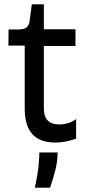

<svg xmlns="http://www.w3.org/2000/svg" viewBox="-20 -653 406 893"><path d="M237 10Q166 10 130.5 -29Q95 -68 95 -148V-441H19L20 -516H66Q92 -516 104 -526Q116 -536 118 -558L128 -633H184V-517H331V-439H184V-150Q184 -110 202.5 -92Q221 -74 255 -74Q274 -74 294 -79.5Q314 -85 334 -99V-8Q306 2 281.5 6Q257 10 237 10ZM142 220Q156 156 159.5 116.5Q163 77 163 56H248Q248 96 237.5 137.5Q227 179 213 220Z"/></svg>

Font: Bricolage Grotesque 24pt
Style: Regular
Weight: 400
Designer: Mathieu Triay
Foundry: Atelier Triay
Version: Version 1.001;gftools[0.9.33.dev8+g029e19f]